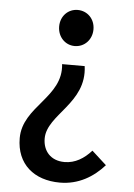

<svg xmlns="http://www.w3.org/2000/svg" viewBox="-55 -606 602 864"><g transform="rotate(5 246.0 -173.5)"><path d="M248 217C332 217 398 177 448 121L382 61C349 98 309 123 261 123C198 123 163 81 163 25C163 -84 337 -148 314 -315H212C229 -166 51 -111 51 33C51 151 132 217 248 217ZM261 -401C305 -401 339 -436 339 -483C339 -530 305 -564 261 -564C218 -564 184 -530 184 -483C184 -436 218 -401 261 -401Z"/></g></svg>

Font: Noto Sans TC Medium
Style: Regular
Weight: 500
Designer: Ryoko NISHIZUKA 西塚涼子 (kana, bopomofo & ideographs); Paul D. Hunt (Latin, Greek & Cyrillic); Sandoll Communications 산돌커뮤니
Foundry: Adobe
Version: Version 2.004;hotconv 1.0.118;makeotfexe 2.5.65603